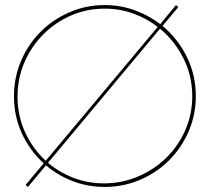

<svg xmlns="http://www.w3.org/2000/svg" viewBox="-20 -728 826 756"><path d="M49 -348Q49 -419 76 -482Q103 -545 150 -592Q196 -639 258.5 -666.5Q321 -694 392 -694Q451 -694 504 -675Q557 -656 601 -622Q490 -489 380.5 -358.5Q271 -228 160 -95Q109 -142 79 -207Q49 -272 49 -348ZM169 -87Q316 -263 389.5 -351Q463 -439 610 -615Q668 -567 702.5 -498Q737 -429 737 -349Q737 -278 709.5 -215.5Q682 -153 635 -107Q587 -60 523.5 -33Q460 -6 389 -6Q326 -6 270 -27.5Q214 -49 169 -87ZM161 -77Q208 -37 267 -14.5Q326 8 392 8Q466 8 531.5 -20Q597 -48 646 -97Q694 -145 722.5 -210Q751 -275 751 -349Q751 -433 715.5 -504.5Q680 -576 620 -626Q636 -645 651 -663Q666 -681 682 -700Q680 -702 677.5 -704Q675 -706 673 -708Q657 -689 642 -670.5Q627 -652 611 -633Q565 -668 509.5 -688Q454 -708 392 -708Q318 -708 253 -679.5Q188 -651 140 -603Q91 -554 63 -488.5Q35 -423 35 -349Q35 -270 66.5 -202Q98 -134 152 -85Q134 -64 116.5 -42.5Q99 -21 81 0Q83 2 85.5 4Q88 6 90 8Q108 -13 125.5 -34.5Q143 -56 161 -77Z"/></svg>

Font: Josefin Slab Thin Thin
Style: Regular
Weight: 250
Version: Version 2.000